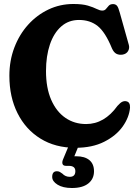

<svg xmlns="http://www.w3.org/2000/svg" viewBox="-20 -730 690 962"><path d="M631.5 -190.5Q627.5 -142.5 594.8 -96.2Q562 -50 502.2 -19.8Q442.5 10.5 358 10.5Q257 10.5 182.8 -35.5Q108.5 -81.5 67.8 -162.8Q27 -244 27 -350.5Q27 -426.5 52 -492Q77 -557.5 121 -606.2Q165 -655 223 -682.5Q281 -710 347.5 -710Q393 -710 420.5 -701.8Q448 -693.5 464.2 -685.2Q480.5 -677 492.5 -677Q504.5 -677 511 -685.2Q517.5 -693.5 525 -701.5Q532.5 -709.5 546.5 -709.5Q558.5 -709.5 565.8 -701.5Q573 -693.5 580 -667L625.5 -505Q630 -488.5 621.8 -474.2Q613.5 -460 595 -456.5Q577.5 -453.5 563.8 -460.2Q550 -467 541 -487.5Q507.5 -569.5 469.2 -599.8Q431 -630 376 -630Q323.5 -630 286.5 -597.2Q249.5 -564.5 230 -506.8Q210.5 -449 210.5 -374Q210.5 -289.5 236.5 -230Q262.5 -170.5 307.8 -139.5Q353 -108.5 411.5 -108.5Q503 -108.5 568.5 -199.5Q583.5 -216.5 594.2 -220.8Q605 -225 615 -222Q632.5 -217.5 631.5 -190.5ZM328 -8.5H377.5L352.5 53Q357.5 53 362.5 53Q404.5 53 427.8 72.2Q451 91.5 451 128Q451 166.5 422.5 189.2Q394 212 340.5 212Q295 212 268.2 195.2Q241.5 178.5 241.5 156.5Q241.5 128 265 128Q273.5 128 279.8 131.5Q286 135 292.5 140Q307.5 156 329.5 156Q357.5 156 357.5 127.5Q357.5 101 325 101H311Q297 101 293.5 92Q290 83 295.5 69.5Z"/></svg>

Font: Fraunces 144pt S100
Style: Bold
Weight: 700
Version: Version 1.000; ttfautohint (v1.8.3)